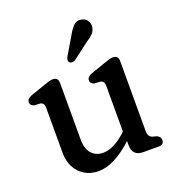

<svg xmlns="http://www.w3.org/2000/svg" viewBox="-126 -775 811 887"><g transform="rotate(-20 279.5 -331.0)"><path d="M80.5 -128V-343.5Q80.5 -359 75.8 -365.5Q71 -372 61.5 -374L32 -375.5Q13.5 -381.5 13.5 -397Q13.5 -414.5 38 -423.5L108.5 -448Q124 -453.5 134.2 -456.5Q144.5 -459.5 153.5 -459.5Q180 -459.5 180 -431V-153.5Q180 -108 201.2 -84.2Q222.5 -60.5 258 -60.5Q282.5 -60.5 310.2 -73.8Q338 -87 369.5 -115.5L376 -122V-343.5Q376 -359 371.2 -365.5Q366.5 -372 357 -374L327.5 -375.5Q309 -381.5 309 -397Q309 -414.5 333.5 -423.5L404 -448Q419.5 -453.5 429.8 -456.5Q440 -459.5 449 -459.5Q475.5 -459.5 475.5 -431V-89Q475.5 -72 481 -64Q486.5 -56 497 -52.5L515 -48Q534 -39.5 534 -23Q534 0 507 0H432.5Q379 0 379 -54V-74Q286 12 209.5 12Q152.5 12 116.5 -25.8Q80.5 -63.5 80.5 -128ZM303.5 -619Q318.5 -646.5 333.8 -662.2Q349 -678 372.5 -673.5Q391.5 -670 401.2 -655Q411 -640 408 -622.5Q405 -605.5 392.8 -592.8Q380.5 -580 359 -566.5L280 -506.5Q273 -502.5 265.5 -502.5Q258 -502.5 253 -507.5Q247.5 -513 248.8 -520.5Q250 -528 254 -535.5Z"/></g></svg>

Font: Fraunces 72pt SuperSoft
Style: Regular
Weight: 400
Version: Version 1.000;[b76b70a41]